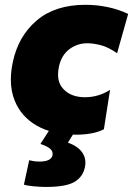

<svg xmlns="http://www.w3.org/2000/svg" viewBox="-20 -534 540 779"><path d="M287.5 12.5Q194 12.5 130 -23.8Q66 -60 39.5 -126Q24 -164.5 24 -211Q24 -244.5 32 -282Q54 -387 128.8 -450.8Q203.5 -514.5 326.5 -514.5Q373 -514.5 417 -505.2Q461 -496 500 -477.5L455 -318Q418.5 -343.5 387.8 -351Q357 -358.5 334.5 -358.5Q294 -358.5 262 -334.8Q230 -311 219.5 -265.5Q215.5 -247.5 215.5 -232Q215.5 -195.5 237.5 -172.5Q268.5 -139.5 325 -139.5Q379.5 -139.5 426.5 -169.5L401.5 -9.5Q358.5 12.5 287.5 12.5ZM164.5 224.5Q143.5 224.5 115.5 221.8Q87.5 219 77 215L98.5 116Q103.5 117.5 114.8 119.5Q126 121.5 140 121.5Q187.5 121.5 193 96Q193.5 93 193.5 90Q193.5 80 185.5 71.5Q175 60.5 144 50L196.5 -31.5H291L283.5 0L255.5 44.5Q295.5 59 314 85Q326.5 103.5 326.5 125.5Q326.5 134.5 324.5 144.5Q316.5 183.5 282.2 204Q248 224.5 164.5 224.5Z"/></svg>

Font: Heraclito ExtraBold
Style: Italic
Weight: 800
Italic angle: -12°
Designer: Kostas Bartsokas (font) & Cristiano Sobral (main changes)
Foundry: Kostas Bartsokas (font) & Cristiano Sobral (main changes)
Version: Version 1.00;July 8, 2020;FontCreator 13.0.0.2655 64-bit